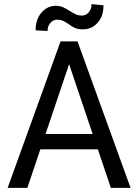

<svg xmlns="http://www.w3.org/2000/svg" viewBox="-20 -912 671 932"><path d="M257.3 -816.4Q237.8 -816.4 224.4 -800.8Q210.9 -785.2 210.9 -761.7L152.8 -764.6Q152.8 -817.4 181.2 -850.6Q209.5 -883.8 251.5 -883.8Q272 -883.8 287.8 -876.2Q303.7 -868.7 317.9 -859.4Q331.5 -850.1 345.7 -843.3Q359.9 -836.4 377.9 -836.4Q397.5 -836.4 410.9 -852.3Q424.3 -868.2 424.3 -892.1L482.4 -886.2Q482.4 -833 453.6 -801.3Q424.8 -769.5 382.8 -769.5Q357.9 -769.5 342 -777.3Q326.2 -785.2 313 -794.9Q301.3 -803.2 288.3 -809.8Q275.4 -816.4 257.3 -816.4ZM518.1 0 455.1 -187H175.8L112.8 0H17.1L273.9 -710.9H356.4L613.8 0ZM201.2 -261.7H429.7L315.4 -600.6Z"/></svg>

Font: Robert Sans Medium
Style: Regular
Weight: 500
Designer: Christian Robertson (extended by Adam Twardoch)
Foundry: Google
Version: Version 12.135;April 2, 2019;FontCreator 11.5.0.2425 64-bit;